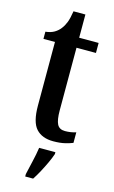

<svg xmlns="http://www.w3.org/2000/svg" viewBox="-133 -710 585 982"><g transform="rotate(15 159.5 -219.0)"><path d="M199 10Q140 10 108.5 -24.5Q77 -59 77 -146V-483H16V-521Q44 -524 62.5 -535Q81 -546 93 -562Q105 -577 113.5 -598.5Q122 -620 128 -659H191V-536H294V-483H191V-151Q191 -101 202.5 -78.5Q214 -56 244 -56Q275 -56 302 -65V-9Q288 -3 262 3.5Q236 10 199 10ZM108 208Q115 176 124.5 136Q134 96 139 61H225V71Q218 92 205.5 119Q193 146 178.5 173Q164 200 150 221H108Z"/></g></svg>

Font: Noto Serif Tamil ExtraCondensed SemiBold
Style: Regular
Weight: 600
Width: 2
Designer: Indian Type Foundry, Tom Grace, and the Monotype Design Team
Foundry: Monotype Imaging Inc.
Version: Version 2.004; ttfautohint (v1.8.4.7-5d5b)